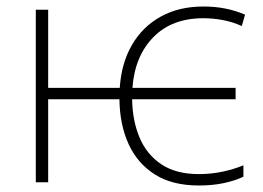

<svg xmlns="http://www.w3.org/2000/svg" viewBox="-20 -560 809 590"><path d="M591 10Q510 10 456.5 -23.5Q403 -57 375.5 -116.5Q348 -176 347 -255H128V0H90V-530H128V-290H348Q353 -366 385.5 -422Q418 -478 474 -509Q530 -540 605 -540Q642 -540 673.5 -533.5Q705 -527 733 -515L723 -480Q694 -493 664 -498.5Q634 -504 605 -504Q508 -504 451 -445.5Q394 -387 387 -290H704V-255H386Q387 -189 409 -137Q431 -85 476 -55Q521 -25 591 -25Q629 -25 664 -32.5Q699 -40 728 -52V-17Q703 -5 668.5 2.5Q634 10 591 10Z"/></svg>

Font: Noto Sans ExtraLight
Style: Regular
Weight: 200
Designer: Monotype Design Team
Foundry: Monotype Imaging Inc.
Version: Version 2.007